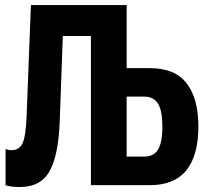

<svg xmlns="http://www.w3.org/2000/svg" viewBox="-20 -731 812 758"><path d="M102.1 -710.9 85 -272.5Q82 -193.4 69.1 -165.8Q56.2 -138.2 25.9 -138.2Q18.1 -138.2 13.2 -139.2Q8.3 -140.1 2 -143.1V0.5Q11.7 3.4 24.4 5.4Q37.1 7.3 58.6 7.3Q142.1 7.3 176.8 -57.1Q211.4 -121.6 215.8 -253.4L228 -588.9H338.9V0H571.3Q668.9 0 716.1 -59.1Q763.2 -118.2 763.2 -231.4Q763.2 -341.8 717 -401.9Q670.9 -461.9 572.8 -461.9H480V-710.9ZM480 -349.6H549.8Q586.9 -349.6 604 -321.5Q621.1 -293.5 621.1 -230.5Q621.1 -169.4 604.2 -141.1Q587.4 -112.8 549.8 -112.8H480Z"/></svg>

Font: Roboto Flex Super Cond Bold
Style: Regular
Weight: 700
Width: 3
Designer: Berlow after Robertson
Foundry: Google
Version: Version 3.000